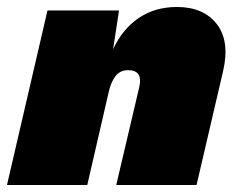

<svg xmlns="http://www.w3.org/2000/svg" viewBox="-40 -530 678 550"><path d="M-20 0 96 -500H301L284 -389Q311 -447 357.5 -478.5Q404 -510 467 -510Q543 -510 581 -461Q619 -412 599 -326L523 0H293L359 -281Q370 -329 327 -329Q304 -329 291 -312Q278 -295 272 -269L210 0Z"/></svg>

Font: Prodigy Sans Black
Style: Italic
Weight: 900
Italic angle: -13°
Designer: Wei Huang
Foundry: Wei Huang
Version: Version 1.003; ttfautohint (v1.8.3)